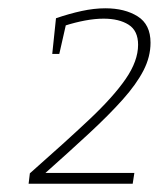

<svg xmlns="http://www.w3.org/2000/svg" viewBox="-20 -789 383 463"><path d="M49 -346 52 -371Q136 -445 194.5 -500Q253 -555 283 -598.5Q313 -642 313 -681Q313 -715 290 -729.5Q267 -744 230 -744Q209 -744 185 -739.5Q161 -735 136 -727L140 -734L123 -659H106L115 -745Q147 -756 177 -762.5Q207 -769 234 -769Q281 -769 312 -749.5Q343 -730 343 -686Q343 -652 326 -619Q309 -586 276 -549Q243 -512 195 -467.5Q147 -423 84 -367L83 -372H304L300 -346Z"/></svg>

Font: Bitter Thin ExtraLight
Style: Italic
Weight: 250
Italic angle: -9°
Version: Version 2.002